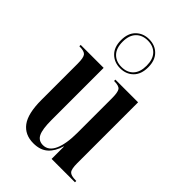

<svg xmlns="http://www.w3.org/2000/svg" viewBox="-241 -910 1017 1017"><g transform="rotate(45 267.0 -402.0)"><path d="M210 10Q146 10 112 -35.5Q78 -81 78 -183V-455Q78 -499 67 -512.5Q56 -526 22 -526H19V-536H191V-145Q191 -77 205 -48Q219 -19 253 -19Q294 -19 315 -65.5Q336 -112 336 -194V-452Q336 -498 326 -512Q316 -526 281 -526H279V-536H449V-80Q449 -36 460.5 -23Q472 -10 508 -10H512V0H337V-92H335Q322 -45 292 -17.5Q262 10 210 10ZM254 -596Q210 -596 181 -624.5Q152 -653 152 -705Q152 -757 181 -785.5Q210 -814 254 -814Q299 -814 327.5 -785.5Q356 -757 356 -705Q356 -653 327.5 -624.5Q299 -596 254 -596ZM254 -606Q296 -606 320 -631.5Q344 -657 344 -705Q344 -753 320 -778.5Q296 -804 254 -804Q213 -804 188.5 -778.5Q164 -753 164 -705Q164 -657 188.5 -631.5Q213 -606 254 -606Z"/></g></svg>

Font: Noto Serif Display ExtraCondensed SemiBold
Style: Regular
Weight: 600
Width: 2
Designer: Monotype Design Team
Foundry: Monotype Imaging Inc.
Version: Version 2.009